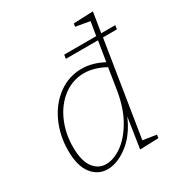

<svg xmlns="http://www.w3.org/2000/svg" viewBox="-180 -894 969 1029"><g transform="rotate(-30 305.0 -379.5)"><path d="M606 -618H520L427 -35L510 -22L507 -2L392 2L421 -186Q380 -91 315 -42Q250 7 190 7Q131 7 93 -41.5Q55 -90 55 -185Q55 -278 91.5 -357.5Q128 -437 192.5 -483.5Q257 -530 336 -530Q401 -530 469 -494L489 -618H290L294 -642H492L506 -727L419 -742L422 -761L543 -766L523 -642H610ZM443 -333 464 -466Q397 -503 335 -503Q265 -503 208 -460.5Q151 -418 119 -345.5Q87 -273 87 -188Q87 -104 117.5 -62.5Q148 -21 196 -21Q242 -21 292.5 -55.5Q343 -90 384.5 -160.5Q426 -231 443 -333Z"/></g></svg>

Font: Bitter Pro ExtraLight
Style: Italic
Weight: 275
Italic angle: -9°
Designer: Sol Matas, and Bitter project Authors
Foundry: Sol Matas
Version: Version 1.010